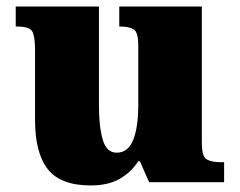

<svg xmlns="http://www.w3.org/2000/svg" viewBox="-20 -556 731 586"><path d="M257 10Q165 10 126 -39.5Q87 -89 87 -189V-402Q87 -445 78.5 -460Q70 -475 32 -475H28V-536H282V-234Q282 -170 293.5 -130Q305 -90 336 -90Q371 -90 386.5 -129Q402 -168 402 -235V-417Q402 -458 388 -466.5Q374 -475 348 -475H344V-536H596V-121Q596 -78 611 -69.5Q626 -61 652 -61H664V0H435L407 -64H402Q380 -30 345 -10Q310 10 257 10Z"/></svg>

Font: Noto Serif Telugu Black
Style: Regular
Weight: 900
Designer: Jelle Bosma - Monotype Design Team
Foundry: Monotype Imaging Inc.
Version: Version 2.005; ttfautohint (v1.8.4.7-5d5b)